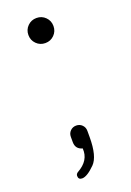

<svg xmlns="http://www.w3.org/2000/svg" viewBox="-125 -567 490 720"><g transform="rotate(-20 120.0 -207.0)"><path d="M82.5 -433.5Q68 -448 68 -469Q68 -490 82.5 -504.5Q97 -519 118 -519Q139 -519 153.5 -504.5Q168 -490 168 -469Q168 -448 153.5 -433.5Q139 -419 118 -419Q97 -419 82.5 -433.5ZM59 90Q59 82 67 77Q118 49 114 0Q87 -7 87 -35V-56Q87 -70 96.5 -79.5Q106 -89 120 -89Q134 -89 143.5 -79.5Q153 -70 153 -56V-31Q153 46 126 73Q94 105 74 105Q59 105 59 90Z"/></g></svg>

Font: Quicksand
Style: Regular
Weight: 400
Designer: Andrew Paglinawan
Foundry: Andrew Paglinawan
Version: 1.002